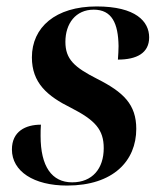

<svg xmlns="http://www.w3.org/2000/svg" viewBox="-20 -566 502 596"><path d="M188 10C332 10 403 -67 403 -166C403 -242 363 -280 282 -321C211 -357 183 -382 183 -436C183 -493 215 -536 271 -536C327 -536 347 -494 348 -423C348 -410 347 -396 346 -381C404 -381 443 -401 443 -450C443 -499 402 -546 280 -546C152 -546 79 -481 79 -388C79 -309 126 -268 201 -231C275 -193 302 -164 302 -106C302 -43 267 0 204 0C141 0 106 -49 106 -144C106 -155 106 -167 107 -179C59 -179 17 -158 17 -102C17 -34 85 10 188 10Z"/></svg>

Font: Noto Serif Display SemiCondensed SemiBold
Style: Italic
Weight: 600
Width: 4
Italic angle: -12°
Designer: Monotype Design Team
Foundry: Monotype Imaging Inc.
Version: Version 2.009